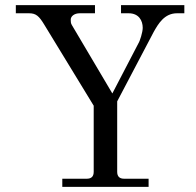

<svg xmlns="http://www.w3.org/2000/svg" viewBox="-20 -732 768 752"><path d="M42 -680H94C121 -680 133 -669 153 -636L347 -318V-59C347 -41 338 -32 320 -32H224V0H562V-32H466C448 -32 439 -41 439 -59V-335L582 -607C600 -639 624 -680 673 -680H702V-712H454V-680H484C524 -680 539 -651 539 -623C539 -606 528 -571 522 -562L420 -366L262 -633C257 -640 257 -649 257 -655C257 -669 272 -680 292 -680H352V-712H42Z"/></svg>

Font: Old Standard
Style: Regular
Weight: 400
Designer: Alexey Kryukov <alexios@thessalonica.org.ru>
Version: Version 2.0